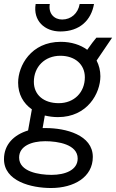

<svg xmlns="http://www.w3.org/2000/svg" viewBox="-34 -737 583 964"><path d="M257 -149C405 -149 470 -269 470 -354C470 -383 463 -410 451 -433L529 -548H450C440 -537 421 -511 404 -487C370 -512 324 -527 271 -527C121 -527 57 -406 57 -322C57 -264 83 -218 126 -188L107 -82C35 -60 -14 -11 -14 62C-14 173 123 207 222 207C338 207 432 152 432 51C432 -60 295 -94 196 -94H180L191 -157C212 -152 234 -149 257 -149ZM225 141C161 141 62 125 62 54C62 -4 125 -28 193 -28C257 -28 356 -12 356 59C356 117 293 141 225 141ZM261 -219C185 -219 136 -261 136 -326C136 -402 191 -457 269 -457C343 -457 392 -413 392 -349C392 -273 338 -219 261 -219ZM269 -579C367 -579 424 -636 438 -717H366C358 -670 323 -639 278 -639C238 -639 208 -669 216 -717H145C131 -633 190 -579 269 -579Z"/></svg>

Font: Fixel Text 20240404
Style: Italic
Weight: 400
Width: 4
Italic angle: -10°
Designer: AlfaBravo + MacPaw
Foundry: Kyrylo Tkachov, Marchela Mozhyna, Serhii Makarenko, Maria Weinstein, Zakhar Kryvoshyya
Version: Version 1.211;Glyphs 3.2 (3225)